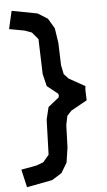

<svg xmlns="http://www.w3.org/2000/svg" viewBox="-61 -804 556 1002"><g transform="rotate(-5 217.0 -303.0)"><path d="M39.1 -764.6 17.6 -670.9 97.7 -656.2 134.8 -642.6 166 -605.5 171.9 -421.9 187.5 -357.4 244.1 -312.5 246.1 -303.7 244.1 -293 187.5 -248 171.9 -183.6 166 0 134.8 37.1 97.7 50.8 17.6 65.4 39.1 159.2 172.9 133.8 224.6 101.6 255.9 48.8 267.6 -29.3 271.5 -146.5 281.2 -193.4 304.7 -218.8 388.7 -265.6 386.7 -320.3 388.7 -339.8 304.7 -386.7 281.2 -412.1 271.5 -459 267.6 -576.2 255.9 -654.3 224.6 -707 172.9 -739.3Z"/></g></svg>

Font: MaokenAssortedSans-Lite
Style: Lite
Weight: 400
Version: Version 1.400